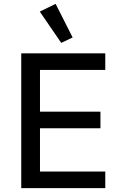

<svg xmlns="http://www.w3.org/2000/svg" viewBox="-20 -974 628 994"><path d="M90 0V-698H525V-612H187V-396H500V-310H187V-86H525V0ZM186 -914 268 -954 356 -780 297 -752Z"/></svg>

Font: IBM Plex Sans Hebrew Text
Style: Regular
Weight: 450
Designer: Mike Abbink, Paul van der Laan, Pieter van Rosmalen, Yanek Iontef
Foundry: Bold Monday
Version: Version 1.2